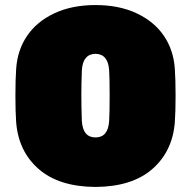

<svg xmlns="http://www.w3.org/2000/svg" viewBox="-20 -730 758 760"><path d="M675 -351Q675 -287 672 -246Q663 -131 583 -61Q503 9 358 10Q213 9 133 -61Q53 -131 44 -246Q41 -287 41 -351Q41 -416 44 -458Q49 -532 87.5 -588.5Q126 -645 195.5 -677.5Q265 -710 358 -710Q451 -710 520.5 -677.5Q590 -645 628.5 -588.5Q667 -532 672 -458Q675 -416 675 -351ZM304 -452Q302 -398 302 -352Q302 -309 304 -251Q308 -186 358 -186Q408 -186 412 -251Q414 -280 414 -352Q414 -425 412 -452Q408 -516 358 -517Q308 -516 304 -452Z"/></svg>

Font: Rubik
Style: Regular
Weight: 900
Designer: Hubert & Fischer
Foundry: Hubert & Fischer
Version: Version 1.100